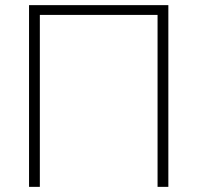

<svg xmlns="http://www.w3.org/2000/svg" viewBox="-20 -727 768 747"><path d="M93 0V-707H635V0H593V-669H135V0Z"/></svg>

Font: Onest Thin
Style: Regular
Weight: 250
Designer: Dmitri Voloshin, Andrey Kudryavtsev
Foundry: Dmitri Voloshin, Andrey Kudryavtsev
Version: Version 1.000;gftools[0.9.33]